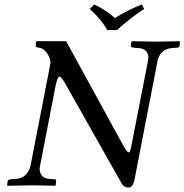

<svg xmlns="http://www.w3.org/2000/svg" viewBox="-20 -832 828 862"><path d="M687 -557C693 -587 712 -613 750 -616L777 -618C780 -618 786 -621 786 -626L788 -645L786 -647C741 -646 705 -645 682 -645C658 -645 617 -646 572 -647L570 -645L567 -626C566 -622 574 -618 579 -618L603 -616C635 -614 646 -594 646 -572C646 -567 645 -562 644 -557L570 -178C566 -159 564 -148 558 -148C550 -148 541 -166 520 -203L277 -647H145L142 -645L140 -626C140 -621 147 -619 154 -618C185 -615 206 -576 207 -550L117 -88C111 -61 93 -32 53 -29L28 -27C19 -26 15 -23 14 -18L12 0L14 2C59 1 100 0 124 0C148 0 183 1 228 2L230 0L232 -19C233 -25 231 -27 226 -27L201 -29C171 -31 158 -50 158 -73C158 -78 159 -83 160 -88L228 -439C235 -473 240 -488 247 -488C253 -488 261 -477 274 -455L523 -14C530 1 541 10 557 10C570 10 579 -2 583 -21ZM462 -697H505C543 -731 583 -763 627 -792L617 -812C575 -796 538 -777 496 -751C468 -776 439 -795 403 -812L383 -792C413 -764 441 -734 462 -697Z"/></svg>

Font: Libertinus Serif
Style: Italic
Weight: 400
Italic angle: -12°
Designer: Philipp H. Poll, Khaled Hosny
Foundry: Caleb Maclennan
Version: Version 7.050;RELEASE